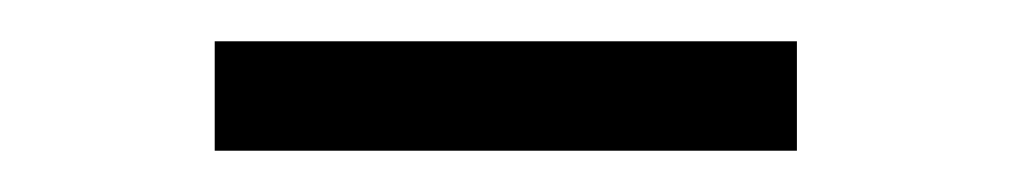

<svg xmlns="http://www.w3.org/2000/svg" viewBox="-20 -710 496 93"><path d="M84 -690H366V-637H84Z"/></svg>

Font: Panefresco 250wt
Style: Regular
Weight: 300
Version: Version 1.000